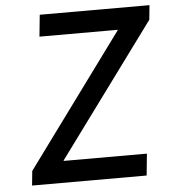

<svg xmlns="http://www.w3.org/2000/svg" viewBox="-51 -746 700 793"><g transform="rotate(-5 299.0 -350.0)"><path d="M134 -610 143 -700H598L592 -640L189 -92V-90H534L525 0H50L56 -60L458 -608L459 -610Z"/></g></svg>

Font: Quantico
Style: Italic
Weight: 400
Italic angle: -12°
Designer: Matt Desmond
Foundry: MADtype
Version: Version 2.002